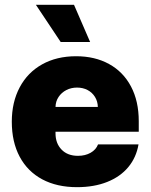

<svg xmlns="http://www.w3.org/2000/svg" viewBox="-20 -772 629 802"><path d="M29.3 -263.7Q29.3 -345.2 62.3 -407.2Q95.2 -469.2 156 -503.2Q216.8 -537.1 297.9 -537.1Q376.5 -537.1 435.5 -504.6Q494.6 -472.2 527.1 -410.9Q559.6 -349.6 559.6 -265.6V-221.7H211.9V-214.8Q211.9 -173.3 237.1 -147.2Q262.2 -121.1 305.7 -121.1Q335.9 -121.1 358.4 -133.8Q380.9 -146.5 389.6 -168.9H558.6Q549.3 -114.3 515.9 -74Q482.4 -33.7 427.7 -12Q373 9.8 301.8 9.8Q217.8 9.8 156.5 -22.9Q95.2 -55.7 62.3 -117.2Q29.3 -178.7 29.3 -263.7ZM388.7 -325.2Q388.2 -348.6 376.7 -367.2Q365.2 -385.7 345.7 -396Q326.2 -406.2 301.8 -406.2Q277.3 -406.2 257.1 -395.8Q236.8 -385.3 224.6 -366.9Q212.4 -348.6 211.9 -325.2ZM129.9 -752H289.1L356.4 -596.7H233.4Z"/></svg>

Font: Pretendard Std Black
Style: Regular
Weight: 900
Designer: Base glyphs from Inter by Rasmus Andersson; Hangeul glyphs from Noto Sans CJK(Source Han Sans) by Jang Soo-young and Kan
Foundry: Kil Hyung-jin
Version: Version 1.309